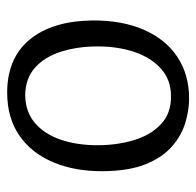

<svg xmlns="http://www.w3.org/2000/svg" viewBox="-26 -518 559 548"><g transform="rotate(90 254.0 -244.5)"><path d="M261.5 -504.2Q295.7 -504.2 331.7 -493.2Q367.7 -482.2 398.6 -455.2Q429.6 -428.2 448.9 -380.8Q468.3 -333.4 469.1 -259.7Q469.9 -178.7 443.7 -116.6Q417.6 -54.5 367.4 -19.8Q317.1 15 244.8 15Q146.6 15 93.6 -49.1Q40.5 -113.3 38.9 -227.7Q38.2 -312.8 65.4 -375Q92.6 -437.2 142.9 -470.7Q193.3 -504.2 261.5 -504.2ZM254.4 -452.5Q208.4 -452.5 176.7 -424.1Q145.1 -395.8 129.1 -348.8Q113 -301.9 113 -243.1Q113 -186.3 127.9 -139Q142.8 -91.8 174 -64.1Q205.2 -36.5 253.6 -36.5Q299.7 -37.3 331.3 -64Q362.9 -90.8 379 -137.3Q395 -183.8 395 -243Q395 -297.1 380.9 -345.3Q366.8 -393.4 335.6 -423.3Q304.4 -453.3 254.4 -452.5Z"/></g></svg>

Font: Karma Variable Light
Style: Regular
Weight: 300
Designer: Joana Correia
Foundry: Indian Type Foundry
Version: Version 3.000